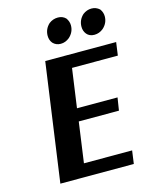

<svg xmlns="http://www.w3.org/2000/svg" viewBox="-126 -938 810 1020"><g transform="rotate(-15 279.0 -428.0)"><path d="M429 -839Q451 -856 477 -856Q502 -856 521 -839Q535 -820 535 -798Q535 -761 506 -735Q484 -717 457 -717Q430 -717 415 -735Q401 -752 401 -776Q401 -813 429 -839ZM243 -839Q265 -856 292 -856Q318 -856 335 -839Q349 -820 349 -798Q349 -761 320 -735Q298 -717 272 -717Q246 -717 229 -735Q215 -752 215 -776Q215 -813 243 -839ZM481 0H77L168 -650H558L548 -578H296L266 -364H489L478 -294H257L226 -72H491Z"/></g></svg>

Font: Arsenal SC
Style: Bold Italic
Weight: 700
Italic angle: -9.10001°
Designer: Andrij Shevchenko
Foundry: Stairsfor
Version: Version 2.001; ttfautohint (v1.8.4.7-5d5b)